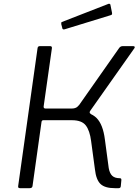

<svg xmlns="http://www.w3.org/2000/svg" viewBox="-20 -983 724 1003"><path d="M85 0Q78 0 76 -3Q74 -6 75 -12L176 -730Q177 -742 188 -742H242Q253 -742 251 -730L208 -427Q207 -416 218 -416H368L383 -401Q451 -400 484.5 -366.5Q518 -333 528 -254L548 -105Q553 -77 566.5 -64.5Q580 -52 606 -52Q615 -52 614 -42L611 -10Q610 0 600 0H580Q528 0 505 -22Q482 -44 476 -98L456 -246Q449 -301 428 -328Q407 -355 356 -355H206Q199 -355 197 -347L150 -12Q149 0 135 0ZM349 -380 354 -416Q373 -416 383.5 -424.5Q394 -433 405 -451L603 -733Q610 -742 621 -742H676Q682 -742 683.5 -738.5Q685 -735 682 -731L452 -405Q448 -400 448.5 -395Q449 -390 456 -387ZM557 -957 565 -917Q566 -912 565 -908.5Q564 -905 556 -903L318 -830Q312 -828 308.5 -830.5Q305 -833 305 -838L300 -857Q299 -867 303 -868L547 -963Q550 -964 553.5 -962.5Q557 -961 557 -957Z"/></svg>

Font: Libre Franklin Light
Style: Italic
Weight: 300
Italic angle: -8°
Designer: Pablo Impallari, Rodrigo Fuenzalida, Nhung Nguyen
Foundry: Impallari Type
Version: Version 3.000